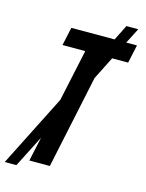

<svg xmlns="http://www.w3.org/2000/svg" viewBox="-176 -871 749 986"><g transform="rotate(15 198.5 -378.0)"><path d="M-52 40 141 -342 200 -617H79L100 -714H330L371 -796H434L392 -714H449L428 -617H343L282 -496L177 0H68L96 -129L10 40Z"/></g></svg>

Font: Noto Sans ExtraCondensed SemiBold
Style: Italic
Weight: 600
Width: 2
Italic angle: -12°
Designer: Monotype Design Team
Foundry: Monotype Imaging Inc.
Version: Version 2.013; ttfautohint (v1.8.4.7-5d5b)